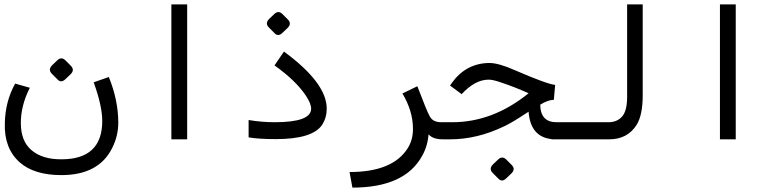

<svg xmlns="http://www.w3.org/2000/svg" viewBox="-20 -635 3540 875"><path d="M519 -76Q519 -16 492 38Q431 163 260 163Q136 163 70 105Q-2 41 2 -74Q4 -173 49 -254L116 -235Q74 -153 75 -71Q76 8 122 48Q172 92 262 91Q446 90 446 -84Q446 -151 407 -260L476 -284Q519 -178 519 -76ZM278.8 -359.4 302.3 -335.8Q321.6 -316.6 302.3 -297.3L277.7 -273.8Q258.4 -255.6 242.4 -272.7L217.8 -297.3Q197.5 -316.6 216.7 -336.9L240.3 -359.4Q259.5 -378.6 278.8 -359.4Z M761 -615H833V0H761Z M1113 -88Q1173 -78 1232 -78Q1397 -78 1398 -139Q1398 -163 1374 -199Q1329 -267 1231 -337L1274 -400Q1469 -257 1469 -140Q1469 -99 1448 -66Q1404 -1 1237 -1Q1159 -1 1113 -9ZM1267.8 -570.4 1291.3 -546.8Q1310.6 -527.6 1291.3 -508.3L1266.7 -484.8Q1247.4 -466.6 1231.4 -483.7L1206.8 -508.3Q1186.5 -527.6 1205.7 -547.9L1229.3 -570.4Q1248.5 -589.6 1267.8 -570.4Z M1918 -150Q1931 -118 1939 -104Q1953 -78 1991 -78H2016V0H1999Q1952 0 1933 -23Q1929 31 1904 75Q1825 220 1586 220L1573 149Q1771 149 1839 39Q1863 0 1862 -51Q1861 -130 1814 -209L1882 -242Z M2287.8 92.6 2311.3 116.2Q2330.6 135.4 2311.3 154.7L2286.7 178.2Q2267.4 196.4 2251.4 179.3L2226.8 154.7Q2206.5 135.4 2225.7 115.1L2249.3 92.6Q2268.5 73.4 2287.8 92.6ZM2510 -248 2504 -180Q2478 -180 2442 -158Q2443 -78 2516 -78H2520V0H2514Q2398 0 2389 -126Q2312 -75 2279 -60Q2155 0 2031 0H1999V-78H2041Q2226 -78 2389 -210Q2327 -238 2264 -259Q2224 -273 2205 -272Q2144 -271 2084 -206L2031 -245L2039 -257Q2104 -347 2210 -348Q2253 -348 2329 -314Q2472 -252 2510 -248Z M2909 -200Q2909 -112 2882 -67Q2840 0 2756 0H2493V-78H2753Q2793 -78 2816 -105Q2838 -131 2838 -194V-615H2909Z M3261 -615H3333V0H3261Z"/></svg>

Font: Vazir Code
Style: Code
Weight: 400
Foundry: DejaVu fonts team - Redesigned by Saber Rastikerdar
Version: Version 1.1.2